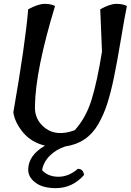

<svg xmlns="http://www.w3.org/2000/svg" viewBox="-20 -761 677 994"><path d="M499 -713Q549 -741 582.5 -741Q616 -741 637 -730Q626 -677 606 -557.5Q586 -438 570 -360.5Q554 -283 535.5 -225Q517 -167 488 -117Q431 -19 318 -3Q270 13 237.5 45.5Q205 78 198 120Q229 154 282.5 154Q336 154 383 113Q411 113 415 145Q355 213 269 213Q201 213 163.5 184.5Q126 156 126 118Q126 43 213 -7Q143 -24 100.5 -74Q58 -124 49 -179Q111 -534 126 -713Q178 -741 211 -741Q244 -741 265 -730Q164 -398 161 -214Q157 -140 216 -96.5Q275 -53 367 -87Q425 -151 454 -244.5Q483 -338 508 -494Z"/></svg>

Font: Tillana Medium
Style: Regular
Weight: 500
Designer: Lipi Raval (Devanagari, Latin), Jonny Pinhorn (Latin)
Foundry: Indian Type Foundry
Version: Version 2.003;PS 1.0;hotconv 1.0.79;makeotf.lib2.5.61930; tt